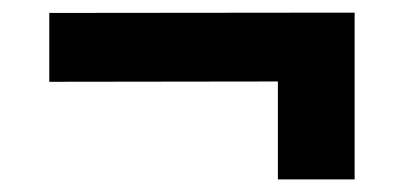

<svg xmlns="http://www.w3.org/2000/svg" viewBox="-20 -447 640 304"><path d="M541.5 -163H420V-318L58 -317.5V-426.5L541.5 -427Z"/></svg>

Font: 1883 Sans
Style: Bold
Weight: 700
Designer: 1883 Sans project is a fork of Public Sans.
Version: Version 1.009